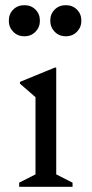

<svg xmlns="http://www.w3.org/2000/svg" viewBox="-20 -721 354 741"><path d="M74 -581Q48 -581 31 -598.5Q14 -616 14 -641Q14 -667 31 -684Q48 -701 74 -701Q100 -701 117 -684Q134 -667 134 -641Q134 -616 117 -598.5Q100 -581 74 -581ZM234 -581Q208 -581 191 -598.5Q174 -616 174 -641Q174 -667 191 -684Q208 -701 234 -701Q260 -701 277 -684Q294 -667 294 -641Q294 -616 277 -598.5Q260 -581 234 -581ZM54 0V-16L117 -48V-346L57 -398V-405L191 -460H197V-48L260 -16V0Z"/></svg>

Font: Spectral
Style: Regular
Weight: 400
Designer: Jean-Baptiste Levee
Foundry: Production Type
Version: Version 2.001